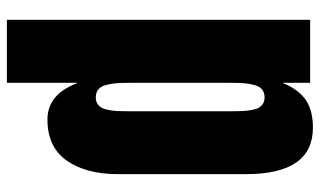

<svg xmlns="http://www.w3.org/2000/svg" viewBox="-200 -580 902 541"><g transform="rotate(90 250.5 -309.0)"><path d="M212.9 122.1H35.2V-732.4H212.9V-654.3Q230 -697.3 259.3 -718.8Q288.6 -740.2 339.4 -740.2Q470.2 -740.2 470.2 -551.3V-190.9Q470.2 -101.1 432.1 -46.6Q394 7.8 315.9 7.8Q244.6 7.8 212.9 -78.1ZM254.4 -128.4Q265.1 -128.4 272.5 -133.5Q279.8 -138.7 283.7 -146Q287.6 -153.3 289.8 -166.7Q292 -180.2 292.5 -192.1Q293 -204.1 293 -223.1V-509.3Q293 -528.3 292.5 -540.3Q292 -552.2 289.8 -565.7Q287.6 -579.1 283.7 -586.4Q279.8 -593.8 272.5 -598.9Q265.1 -604 254.4 -604Q240.7 -604 231.9 -597.2Q223.1 -590.3 219.2 -575.9Q215.3 -561.5 214.1 -546.9Q212.9 -532.2 212.9 -509.3V-223.1Q212.9 -200.2 214.1 -185.5Q215.3 -170.9 219.2 -156.5Q223.1 -142.1 231.9 -135.3Q240.7 -128.4 254.4 -128.4Z"/></g></svg>

Font: Anton
Style: Regular
Weight: 400
Designer: Vernon Adams, Tural Alisoy
Foundry: Vernon Adams
Version: Version 2.300